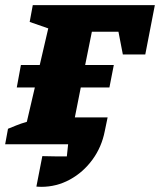

<svg xmlns="http://www.w3.org/2000/svg" viewBox="-24 -559 620 744"><path d="M136 165Q127 165 123.5 164.5Q120 164 117 164L140 46Q169 47 192 47Q215 47 235 47Q238 21 240 0H-4L7 -60Q22 -66 39 -73Q56 -80 80 -87L111 -220H41L57 -307H130L163 -449L91 -474L103 -539H576L539 -348H452L435 -436H332L306 -307H417L400 -220H289L266 -104H393L382 -51Q370 11 334 60Q298 109 246.5 137Q195 165 136 165Z"/></svg>

Font: Piazzolla SC ExtraBold
Style: Italic
Weight: 800
Italic angle: -11.3°
Designer: Juan Pablo del Peral
Foundry: Huerta Tipografica
Version: Version 1.330